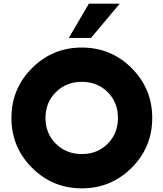

<svg xmlns="http://www.w3.org/2000/svg" viewBox="-20 -1020 894 1050"><path d="M356.2 -812.5 466.2 -1000H635L477.5 -812.5ZM700 -102.5Q587.5 10 427.5 10Q267.5 10 155 -102.5Q42.5 -215 42.5 -375Q42.5 -535 155 -647.5Q267.5 -760 427.5 -760Q587.5 -760 700 -647.5Q812.5 -535 812.5 -375Q812.5 -215 700 -102.5ZM285.6 -233.8Q342.5 -177.5 427.5 -177.5Q512.5 -177.5 568.8 -233.8Q625 -290 625 -375Q625 -460 568.8 -516.2Q512.5 -572.5 427.5 -572.5Q342.5 -572.5 285.6 -516.2Q228.8 -460 228.8 -375Q228.8 -290 285.6 -233.8Z"/></svg>

Font: Now Black
Style: Regular
Weight: 900
Designer: Alfredo Marco Pradil
Foundry: Alfredo Marco Pradil
Version: Version 1.002;PS 001.002;hotconv 1.0.88;makeotf.lib2.5.64775